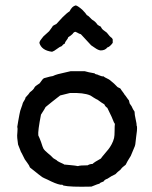

<svg xmlns="http://www.w3.org/2000/svg" viewBox="-20 -704 563 712"><path d="M398 -558V-545Q387 -530 378 -528Q370 -517 353 -517Q344 -518 332 -526.5Q320 -535 318 -536Q312 -543 299 -556.5Q286 -570 280 -577Q276 -578 273 -579.5Q270 -581 266.5 -583Q263 -585 260 -586Q254 -586 249 -578Q243 -572 233 -566Q232 -561 226.5 -554.5Q221 -548 220 -542Q214 -540 209 -533Q202 -531 191 -522.5Q180 -514 173 -512Q134 -517 126 -545Q127 -550 129.5 -554Q132 -558 135.5 -562Q139 -566 141 -569Q145 -572 151.5 -578.5Q158 -585 162 -588Q164 -591 169 -597.5Q174 -604 176 -608Q178 -609 182 -611.5Q186 -614 189 -615L212 -640Q228 -656 238 -662Q247 -681 261 -684Q269 -682 285 -668Q298 -655 302 -648Q307 -646 313.5 -639Q320 -632 323 -630Q333 -625 342 -612Q346 -609 354 -605Q356 -600 359 -596.5Q362 -593 368 -589Q374 -585 376 -583Q387 -568 395 -563Q395 -562 396.5 -560.5Q398 -559 398 -558ZM242 -440H294Q307 -436 331 -432Q332 -429 338.5 -428Q345 -427 346 -425Q348 -425 353.5 -422.5Q359 -420 364 -421Q366 -418 383 -410Q387 -408 393.5 -402Q400 -396 403 -394Q405 -392 409 -388Q413 -384 416 -381Q417 -380 421 -378.5Q425 -377 427 -375Q429 -371 434.5 -364Q440 -357 442 -353Q445 -350 450 -342.5Q455 -335 458 -332L461 -320Q462 -318 464.5 -315Q467 -312 468 -310Q473 -298 479 -290Q479 -279 483 -262Q487 -245 487 -236Q488 -237 488 -235Q489 -221 485 -197Q484 -192 483 -179.5Q482 -167 480 -162L465 -126Q451 -104 446 -93Q433 -84 427 -75Q415 -66 408 -58Q394 -52 378 -41Q368 -38 364 -31Q351 -27 349 -23Q346 -23 319 -12Q239 -10 215 -16L211 -19H204Q187 -22 156 -38Q142 -44 137 -47Q132 -50 91 -83Q89 -90 81 -100.5Q73 -111 72 -113L61 -135Q61 -136 60 -137Q59 -138 58 -140L47 -168L44 -192Q43 -200 44.5 -214Q46 -228 44 -233Q45 -238 47.5 -254.5Q50 -271 52 -279Q53 -286 55 -293Q57 -300 60 -307.5Q63 -315 64 -320Q65 -324 69.5 -330.5Q74 -337 75 -343Q87 -355 91 -362Q105 -372 108 -380Q110 -384 118 -389Q126 -394 127 -395Q129 -397 134 -404.5Q139 -412 143 -414Q171 -422 176 -422Q184 -426 195 -429Q206 -432 220.5 -435Q235 -438 242 -440ZM239 -359 203 -350Q192 -342 173 -326.5Q154 -311 149 -307Q147 -302 132 -279Q120 -218 122 -202Q126 -194 132 -178Q139 -156 141 -153Q146 -145 158.5 -135Q171 -125 174 -121Q177 -117 184 -113.5Q191 -110 193 -107Q197 -104 215 -96Q217 -96 217 -94Q226 -93 243 -91.5Q260 -90 269 -88Q276 -91 305 -91Q313 -96 323 -96Q330 -103 354 -116Q358 -122 367.5 -133Q377 -144 382.5 -151Q388 -158 394 -169Q400 -180 403 -192Q405 -201 405 -219Q405 -237 406 -244Q406 -246 405 -246L404 -248Q404 -249 403 -249Q397 -266 378 -304Q370 -309 367 -317Q358 -322 342 -334Q337 -336 327.5 -342Q318 -348 315 -350Q290 -361 239 -359Z"/></svg>

Font: FuturaRenner
Style: Regular
Weight: 400
Designer: BSozoo
Foundry: BSozoo
Version: Version 1.001;PS 001.001;hotconv 1.0.70;makeotf.lib2.5.58329